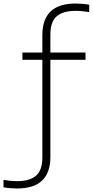

<svg xmlns="http://www.w3.org/2000/svg" viewBox="-117 -838 526 1088"><path d="M-19.5 230Q-37.5 230 -57 228.5Q-76.5 227 -97 223.5V181.5Q-73 185 -55.8 186.8Q-38.5 188.5 -20 188.5Q51.5 188.5 87.2 157.5Q123 126.5 123 54.5V-499H10V-540.5H123V-639Q123 -818 311 -818Q329 -818 348.5 -816.5Q368 -815 388.5 -811.5V-769.5Q364.5 -773 347.2 -774.8Q330 -776.5 311.5 -776.5Q240 -776.5 204.2 -745.5Q168.5 -714.5 168.5 -642.5V-540.5H367.5V-499H168.5V51Q168.5 230 -19.5 230Z"/></svg>

Font: Encode Sans SemiExpanded SemiExpanded ExtraLight
Style: Regular
Weight: 200
Width: 6
Designer: Multiple Designers
Foundry: Impallari Type
Version: Version 3.000; ttfautohint (v1.8.3) -l 8 -r 50 -G 200 -x 14 